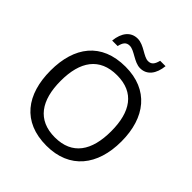

<svg xmlns="http://www.w3.org/2000/svg" viewBox="-240 -1082 1261 1261"><g transform="rotate(45 390.5 -451.5)"><path d="M208 -784H259C268 -823 282 -842 314 -842C358 -842 410 -785 466 -785C529 -785 567 -835 575 -913H525C515 -874 501 -855 470 -855C428 -855 377 -912 318 -912C255 -912 216 -863 208 -784ZM720 -358C720 -580 606 -725 392 -725C168 -725 61 -578 61 -359C61 -138 168 10 391 10C606 10 720 -137 720 -358ZM156 -358C156 -538 230 -646 392 -646C553 -646 625 -538 625 -358C625 -178 553 -68 391 -68C230 -68 156 -178 156 -358Z"/></g></svg>

Font: Noto Sans Tifinagh Agraw Imazighen
Style: Regular
Weight: 400
Designer: JamraPatel
Foundry: JamraPatel LLC
Version: Version 2.006